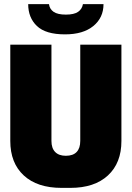

<svg xmlns="http://www.w3.org/2000/svg" viewBox="-20 -903 640 933"><path d="M279 10Q161 10 95.5 -50.5Q30 -111 30 -218V-686H230V-218Q230 -183 248 -164.5Q266 -146 300 -146Q335 -146 352.5 -164.5Q370 -183 370 -218V-686H570V-218Q570 -111 504.5 -50.5Q439 10 322 10ZM296 -736Q202 -736 159.5 -776.5Q117 -817 117 -883H218Q221 -859 240.5 -845.5Q260 -832 300 -832Q340 -832 359.5 -845.5Q379 -859 383 -883H483Q483 -817 433.5 -776.5Q384 -736 296 -736Z"/></svg>

Font: Chivo Mono Medium Black
Style: Regular
Weight: 900
Monospace: yes
Version: Version 1.008